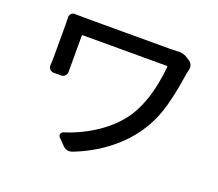

<svg xmlns="http://www.w3.org/2000/svg" viewBox="-123 -887 1247 1096"><g transform="rotate(20 500.0 -339.0)"><path d="M776.4 -711.9Q782.2 -712.9 787.1 -712.9Q817.4 -712.9 839.8 -698.2L857.4 -686.5Q870.1 -678.7 876 -664.1Q878.9 -656.2 878.9 -647.5Q878.9 -641.6 877 -634.8Q873 -621.1 872.1 -613.3Q862.3 -552.7 856.4 -520Q850.6 -487.3 836.9 -431.2Q823.2 -375 803.7 -328.1Q784.2 -281.2 757.8 -240.2Q701.2 -150.4 611.3 -80.6Q521.5 -10.7 412.1 31.2Q401.4 35.2 391.6 35.2Q371.1 35.2 354.5 18.6L316.4 -20.5Q308.6 -28.3 311.5 -39.6Q314.5 -50.8 325.2 -54.7Q428.7 -86.9 518.6 -148.4Q608.4 -210 662.1 -293Q736.3 -412.1 754.9 -608.4Q754.9 -613.3 751 -613.3H239.3Q235.4 -613.3 235.4 -608.4V-426.8Q235.4 -405.3 235.4 -389.6Q236.3 -376 226.6 -365.7Q216.8 -355.5 203.1 -355.5H157.2Q143.6 -355.5 133.8 -365.2Q125 -375 125 -386.7L127 -426.8V-639.6Q127 -657.2 126 -679.7Q125 -693.4 134.3 -703.1Q143.6 -712.9 157.2 -711.9Q192.4 -710.9 236.3 -710.9H734.4Q758.8 -710.9 776.4 -711.9Z"/></g></svg>

Font: Gen Jyuu Gothic L Monospace Medium
Style: Regular
Weight: 500
Designer: [Source Han Sans]
Ryoko NISHIZUKA  (kana & ideographs); Paul D. Hunt (Latin, Greek & Cyrillic); Wenlong ZHANG  (bopomofo
Version: Version 1.002.20150607